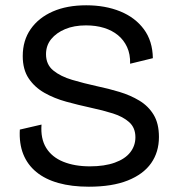

<svg xmlns="http://www.w3.org/2000/svg" viewBox="-20 -693 673 726"><path d="M316 13Q251 13 201 -1Q151 -15 117.5 -42.5Q84 -70 68 -110Q52 -150 55 -203L137 -222Q133 -169 154.5 -134Q176 -99 219 -81.5Q262 -64 320 -64Q375 -64 414 -78Q453 -92 472.5 -117Q492 -142 492 -174Q492 -210 468.5 -231Q445 -252 407 -264Q369 -276 322 -286Q276 -296 230.5 -308.5Q185 -321 148 -342Q111 -363 88.5 -396.5Q66 -430 66 -481Q66 -540 96 -583Q126 -626 179.5 -649.5Q233 -673 306 -673Q378 -673 434.5 -650Q491 -627 524 -582.5Q557 -538 558 -473L472 -452Q473 -488 460.5 -515Q448 -542 426 -560Q404 -578 373.5 -587.5Q343 -597 305 -597Q260 -597 226.5 -583Q193 -569 173.5 -545Q154 -521 154 -488Q154 -449 181.5 -426.5Q209 -404 253 -391Q297 -378 347 -367Q390 -358 431.5 -345.5Q473 -333 507 -312.5Q541 -292 561 -259Q581 -226 581 -175Q581 -118 551.5 -76Q522 -34 463 -10.5Q404 13 316 13Z"/></svg>

Font: Bricolage Grotesque 16pt
Style: Regular
Weight: 400
Version: Version 1.001;gftools[0.9.33.dev8+g029e19f]